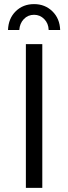

<svg xmlns="http://www.w3.org/2000/svg" viewBox="-20 -915 332 935"><path d="M106 -700H186V0H106ZM74 -769H19Q21 -825 56.5 -860Q92 -895 146 -895Q199 -895 235 -860Q271 -825 273 -769H217Q216 -801 195.5 -822Q175 -843 146 -843Q116 -843 96 -822Q76 -801 74 -769Z"/></svg>

Font: Alexandria Light
Style: Regular
Weight: 300
Designer: Mohamed Gaber
Foundry: Kief Type Foundry
Version: Version 5.100